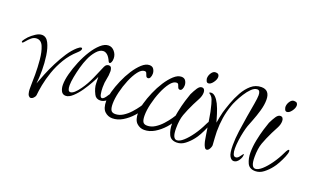

<svg xmlns="http://www.w3.org/2000/svg" viewBox="-95 -690 1677 1034"><g transform="rotate(20 743.5 -173.0)"><path d="M113 67Q107 67 101.5 60Q96 53 94 38Q93 34 93 26.5Q93 19 93 9Q93 -11 93.5 -31.5Q94 -52 94 -59Q94 -101 90 -144Q86 -187 74 -216Q62 -245 36 -245Q20 -245 6.5 -233.5Q-7 -222 -16.5 -210Q-26 -198 -30 -198Q-34 -198 -34 -202Q-34 -207 -25 -218.5Q-16 -230 -12 -234Q3 -249 21.5 -261Q40 -273 56 -273Q81 -273 95 -245.5Q109 -218 115 -176.5Q121 -135 121 -93Q121 -72 120 -52.5Q119 -33 117 -17Q126 -42 140 -76.5Q154 -111 172.5 -147.5Q191 -184 212 -216Q233 -248 257 -269Q271 -281 278 -281Q284 -281 284 -275Q284 -265 267 -250Q232 -219 208 -179Q184 -139 169.5 -97Q155 -55 148 -18Q141 19 139 43Q138 50 130 58.5Q122 67 113 67Z M287 -8Q269 -8 261 -23.5Q253 -39 253 -60Q253 -87 262.5 -123Q272 -159 288 -197.5Q304 -236 324.5 -268.5Q345 -301 368 -321.5Q391 -342 413 -342Q433 -342 447.5 -324.5Q462 -307 462 -285Q462 -272 458 -263.5Q454 -255 449 -255Q445 -255 442 -261Q432 -284 420.5 -294Q409 -304 397 -304Q377 -304 357.5 -281.5Q338 -259 326 -230Q316 -208 307.5 -177.5Q299 -147 293.5 -117.5Q288 -88 288 -69Q288 -35 304 -35Q324 -35 355 -79Q378 -111 396.5 -153Q415 -195 428 -226Q433 -236 439 -239Q445 -242 450 -242Q462 -242 465.5 -232Q469 -222 469 -215Q469 -189 464 -168.5Q459 -148 459 -119Q459 -98 462.5 -80.5Q466 -63 475 -63Q486 -63 503 -91Q507 -99 515 -99Q524 -99 524 -90Q524 -77 506 -62.5Q488 -48 470 -48Q446 -48 436 -68Q419 -101 419 -127.5Q419 -154 418 -164Q413 -152 399 -126.5Q385 -101 366 -73.5Q347 -46 326 -27Q305 -8 287 -8Z M564 20Q539 20 520.5 2.5Q502 -15 502 -57Q502 -79 511 -111.5Q520 -144 535.5 -180Q551 -216 571 -247Q591 -278 613 -298Q635 -318 656 -318Q673 -318 680.5 -306Q688 -294 688 -280Q688 -268 683.5 -258.5Q679 -249 671 -249Q663 -249 659.5 -256.5Q656 -264 653.5 -271.5Q651 -279 642 -279Q624 -279 606 -255.5Q588 -232 573 -196Q558 -160 549 -122Q540 -84 540 -55Q540 -30 546.5 -18.5Q553 -7 571 -7Q594 -7 615.5 -20.5Q637 -34 655 -54Q673 -74 685.5 -92Q698 -110 703 -119Q715 -142 722 -142Q725 -142 725 -134Q725 -124 721 -114.5Q717 -105 713 -97Q699 -67 675 -40.5Q651 -14 622.5 3Q594 20 564 20Z M747 20Q722 20 703.5 2.5Q685 -15 685 -57Q685 -79 694 -111.5Q703 -144 718.5 -180Q734 -216 754 -247Q774 -278 796 -298Q818 -318 839 -318Q856 -318 863.5 -306Q871 -294 871 -280Q871 -268 866.5 -258.5Q862 -249 854 -249Q846 -249 842.5 -256.5Q839 -264 836.5 -271.5Q834 -279 825 -279Q807 -279 789 -255.5Q771 -232 756 -196Q741 -160 732 -122Q723 -84 723 -55Q723 -30 729.5 -18.5Q736 -7 754 -7Q777 -7 798.5 -20.5Q820 -34 838 -54Q856 -74 868.5 -92Q881 -110 886 -119Q898 -142 905 -142Q908 -142 908 -134Q908 -124 904 -114.5Q900 -105 896 -97Q882 -67 858 -40.5Q834 -14 805.5 3Q777 20 747 20Z M986 -334Q977 -334 973.5 -343.5Q970 -353 970 -357Q970 -373 979.5 -387.5Q989 -402 1001 -403H1004Q1016 -403 1020.5 -397.5Q1025 -392 1025 -384Q1025 -369 1012 -351.5Q999 -334 986 -334ZM935 24Q901 24 889 -2Q877 -28 877 -62Q877 -96 884.5 -133.5Q892 -171 901.5 -202Q911 -233 916 -246Q927 -269 938 -285.5Q949 -302 962 -302Q971 -302 975.5 -295.5Q980 -289 980 -279Q980 -259 969 -238.5Q958 -218 949 -200Q929 -159 917.5 -127Q906 -95 906 -47Q906 -16 912.5 -2Q919 12 931 12Q947 12 968 -6.5Q989 -25 1011 -56Q1033 -87 1050 -123Q1061 -146 1067 -146Q1071 -146 1071 -138Q1071 -127 1062.5 -106.5Q1054 -86 1042.5 -65Q1031 -44 1021 -32Q1004 -10 982 7Q960 24 935 24Z M1257 13Q1244 13 1234 -3.5Q1224 -20 1224 -67Q1224 -104 1230 -148.5Q1236 -193 1243.5 -237Q1251 -281 1257 -315.5Q1263 -350 1263 -366Q1263 -394 1246 -394Q1230 -394 1213.5 -378Q1197 -362 1182.5 -339Q1168 -316 1157.5 -294.5Q1147 -273 1144 -263Q1130 -224 1124 -185.5Q1118 -147 1118 -106Q1118 -89 1119.5 -71Q1121 -53 1122 -34Q1124 -24 1116.5 -9.5Q1109 5 1099 5Q1092 5 1087 -4Q1082 -13 1080 -20Q1076 -32 1074 -45.5Q1072 -59 1070 -69Q1063 -110 1057 -152.5Q1051 -195 1040 -235Q1037 -246 1032.5 -258.5Q1028 -271 1019 -279Q1017 -281 1013 -283.5Q1009 -286 1009 -288Q1009 -292 1020 -292Q1032 -292 1044 -280Q1056 -268 1066 -248Q1078 -223 1086.5 -195Q1095 -167 1100 -150Q1106 -186 1113 -214Q1120 -238 1132 -271.5Q1144 -305 1162 -337.5Q1180 -370 1205 -391.5Q1230 -413 1263 -413Q1311 -413 1311 -357Q1311 -328 1301 -293.5Q1291 -259 1279.5 -230Q1268 -201 1264 -190Q1259 -176 1253.5 -152Q1248 -128 1244.5 -102Q1241 -76 1241 -54Q1241 -35 1245.5 -22.5Q1250 -10 1260 -10Q1270 -10 1278 -19.5Q1286 -29 1291.5 -37Q1297 -45 1297 -40Q1299 -25 1286.5 -6Q1274 13 1257 13Z M1436 -334Q1427 -334 1423.5 -343.5Q1420 -353 1420 -357Q1420 -373 1429.5 -387.5Q1439 -402 1451 -403H1454Q1466 -403 1470.5 -397.5Q1475 -392 1475 -384Q1475 -369 1462 -351.5Q1449 -334 1436 -334ZM1385 24Q1351 24 1339 -2Q1327 -28 1327 -62Q1327 -96 1334.5 -133.5Q1342 -171 1351.5 -202Q1361 -233 1366 -246Q1377 -269 1388 -285.5Q1399 -302 1412 -302Q1421 -302 1425.5 -295.5Q1430 -289 1430 -279Q1430 -259 1419 -238.5Q1408 -218 1399 -200Q1379 -159 1367.5 -127Q1356 -95 1356 -47Q1356 -16 1362.5 -2Q1369 12 1381 12Q1397 12 1418 -6.5Q1439 -25 1461 -56Q1483 -87 1500 -123Q1511 -146 1517 -146Q1521 -146 1521 -138Q1521 -127 1512.5 -106.5Q1504 -86 1492.5 -65Q1481 -44 1471 -32Q1454 -10 1432 7Q1410 24 1385 24Z"/></g></svg>

Font: Inspiration
Style: Regular
Weight: 400
Designer: Robert E. Leuschke
Foundry: Robert E. Leuschke
Version: Version 2.010; ttfautohint (v1.8.3)